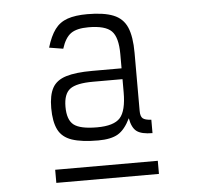

<svg xmlns="http://www.w3.org/2000/svg" viewBox="-46 -861 691 671"><g transform="rotate(-5 300.0 -525.0)"><path d="M284 -371Q226 -371 192 -382.5Q158 -394 144 -422Q130 -450 130 -498Q130 -543 144 -568.5Q158 -594 192 -604.5Q226 -615 284 -615H387V-665Q387 -724 365 -746Q343 -768 284 -768Q243 -768 222.5 -753.5Q202 -739 190 -701L141 -709Q153 -749 170 -772Q187 -795 214.5 -804.5Q242 -814 284 -814Q342 -814 375.5 -800.5Q409 -787 423 -754.5Q437 -722 437 -665V-461Q437 -442 445 -435Q453 -428 475 -427V-380Q437 -380 420 -392.5Q403 -405 397 -439Q378 -400 353.5 -385.5Q329 -371 284 -371ZM284 -417Q343 -417 365 -441.5Q387 -466 387 -531V-577H284Q225 -577 202.5 -560Q180 -543 180 -498Q180 -452 202.5 -434.5Q225 -417 284 -417ZM125 -236V-282H485V-236Z"/></g></svg>

Font: Victor Mono Thin
Style: Regular
Weight: 100
Monospace: yes
Designer: Rune Bjørnerås
Version: Version 1.561;gftools[0.9.30]